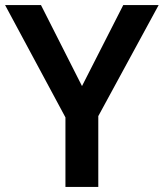

<svg xmlns="http://www.w3.org/2000/svg" viewBox="-20 -734 643 754"><path d="M302 -396 141 -714H0L237 -273V0H366V-278L603 -714H464Z"/></svg>

Font: Noto Sans Georgian SemiBold
Style: Regular
Weight: 600
Designer: Monotype Design Team, Akaki Razmadze
Foundry: Google LLC
Version: Version 2.005